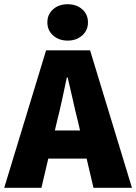

<svg xmlns="http://www.w3.org/2000/svg" viewBox="-30 -888 644 908"><path d="M-10 0 188 -650H396L594 0H412L338 -316Q326 -363 314 -418Q302 -473 290 -522H286Q276 -473 264 -418Q252 -363 240 -316L166 0ZM132 -138V-271H450V-138ZM290 -696Q248 -696 221 -720.5Q194 -745 194 -782Q194 -820 221 -844Q248 -868 290 -868Q332 -868 359 -844Q386 -820 386 -782Q386 -745 359 -720.5Q332 -696 290 -696Z"/></svg>

Font: Source Sans 3 Black
Style: Regular
Weight: 900
Designer: Paul D. Hunt
Foundry: Adobe
Version: Version 3.046;hotconv 1.0.118;makeotfexe 2.5.65603